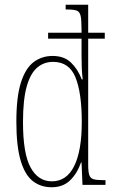

<svg xmlns="http://www.w3.org/2000/svg" viewBox="-20 -780 479 810"><path d="M198 10Q152 10 118.5 -16Q85 -42 67 -103Q49 -164 49 -267Q49 -372 68.5 -432.5Q88 -493 122.5 -518.5Q157 -544 202 -544Q250 -544 279 -516.5Q308 -489 325 -445H329Q326 -468 325 -493Q324 -518 324 -544V-617H183V-642H324V-656Q324 -696 320 -713.5Q316 -731 303 -735.5Q290 -740 262 -740H257V-760H352V-642H422V-617H352V-86Q352 -56 356.5 -42Q361 -28 374.5 -24Q388 -20 415 -20H425V0H328L324 -95H322Q305 -47 275 -18.5Q245 10 198 10ZM199 -15Q261 -15 293 -79.5Q325 -144 325 -265Q325 -388 298.5 -453.5Q272 -519 204 -519Q165 -519 136.5 -494.5Q108 -470 92.5 -414.5Q77 -359 77 -265Q77 -132 109 -73.5Q141 -15 199 -15Z"/></svg>

Font: Noto Serif Thai ExtraCondensed Thin
Style: Regular
Weight: 100
Width: 2
Designer: Monotype Design Team
Foundry: Monotype Imaging Inc.
Version: Version 2.001; ttfautohint (v1.8.4.7-5d5b)